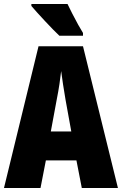

<svg xmlns="http://www.w3.org/2000/svg" viewBox="-20 -947 614 967"><path d="M392 0 365 -139H211L184 0H0L174 -714H398L574 0ZM310 -445Q303 -485 297.5 -522Q292 -559 288 -589Q285 -561 279.5 -524Q274 -487 266 -447L236 -285H339ZM320 -927Q329 -908 344 -878.5Q359 -849 374 -822Q389 -795 398 -781V-767H279Q267 -778 247.5 -798Q228 -818 206.5 -841Q185 -864 166.5 -884.5Q148 -905 138 -917V-927Z"/></svg>

Font: Noto Sans Tamil ExtraCondensed Black
Style: Regular
Weight: 900
Width: 2
Designer: Jelle Bosma - Monotype Design Team
Foundry: Monotype Imaging Inc.
Version: Version 2.004; ttfautohint (v1.8.4.7-5d5b)